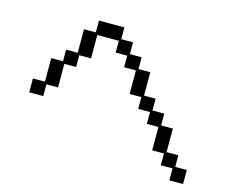

<svg xmlns="http://www.w3.org/2000/svg" viewBox="-97 -806 1194 976"><g transform="rotate(15 500.0 -318.0)"><path d="M62 -293H125V-417H187V-478H248V-602H310V-664H444V-602H506V-540H568V-478H630V-355H691V-293H753V-231H815V-107H877V-46H938V28H866V-35H804V-97H742V-220H681V-282H619V-344H557V-468H495V-529H434V-591H321V-468H259V-406H197V-282H136V-220H62Z"/></g></svg>

Font: DotGothic16
Style: Regular
Weight: 400
Designer: Fontworks Inc.
Foundry: Fontworks Inc.
Version: Version 1.100